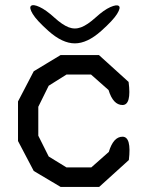

<svg xmlns="http://www.w3.org/2000/svg" viewBox="-20 -727 590 757"><path d="M488 -96 371 10H219L113 -53L51 -171V-327L113 -446L219 -510H370L487 -404Q499 -313 463 -313Q426 -313 408 -372L339 -433H242L172 -389L131 -306V-192L172 -110L242 -67H340L409 -128Q427 -188 463 -188Q499 -188 488 -96ZM379 -605Q324 -556 275 -556Q226 -556 171 -605Q124 -647 109 -672Q94 -697 102.5 -704Q111 -711 136 -699.5Q161 -688 194 -658Q226 -629 250.5 -619.5Q275 -610 300 -619.5Q325 -629 357 -658Q390 -688 415 -699Q440 -710 448.5 -703.5Q457 -697 441.5 -672Q426 -647 379 -605Z"/></svg>

Font: Syne Mono
Style: Regular
Weight: 400
Monospace: yes
Designer: Lucas Descroix
Foundry: Bonjour Monde
Version: Version 2.000; ttfautohint (v1.8.3)